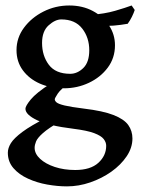

<svg xmlns="http://www.w3.org/2000/svg" viewBox="-20 -451 508 693"><path d="M458 48.8Q458 82 437.3 113Q416.5 144 382.1 168.5Q347.7 192.9 305.9 207.3Q264.2 221.7 221.7 221.7Q187.5 221.7 150.4 215.1Q113.3 208.5 81.1 193.8Q48.8 179.2 28.6 156Q8.3 132.8 8.3 100.1Q8.3 83.5 19.3 65.7Q30.3 47.9 60.8 25.1Q91.3 2.4 149.9 -27.3Q149.9 -27.3 161.4 -26.4Q172.9 -25.4 184.8 -22.5Q196.8 -19.5 197.8 -13.2Q154.8 11.7 135 29.3Q115.2 46.9 110.1 59.6Q105 72.3 105 82.5Q105 104 124.8 122.3Q144.5 140.6 177.7 151.6Q210.9 162.6 251.5 162.6Q306.6 162.6 335 136.7Q363.3 110.8 363.3 75.2Q363.3 62.5 354.2 50.8Q345.2 39.1 319.8 29.5Q294.4 20 244.6 13.7Q156.2 2.9 114 -17.1Q71.8 -37.1 71.8 -58.6Q71.8 -68.4 91.1 -92Q110.4 -115.7 162.6 -149.4L238.3 -157.2Q199.7 -130.4 188.7 -113.5Q177.7 -96.7 177.7 -92.8Q177.7 -86.9 184.3 -81.3Q190.9 -75.7 213.1 -70.3Q235.4 -64.9 282.2 -59.1Q351.6 -50.8 389.6 -35.9Q427.7 -21 442.9 0.2Q458 21.5 458 48.8ZM466.3 -415Q462.9 -404.3 456.1 -390.4Q449.2 -376.5 440.9 -365.2Q416.5 -360.8 390.4 -358.6Q364.3 -356.4 326.2 -357.9L307.6 -397.5Q357.4 -400.9 395.8 -412.1Q434.1 -423.3 455.1 -431.2ZM395 -287.6Q395 -241.7 368.9 -206.8Q342.8 -171.9 300.8 -152.1Q258.8 -132.3 210.9 -132.3Q162.1 -132.3 123.5 -149.4Q85 -166.5 62.3 -197.5Q39.6 -228.5 39.6 -270Q39.6 -314.5 66.4 -350.8Q93.3 -387.2 136.7 -409.2Q180.2 -431.2 230 -431.2Q277.8 -431.2 314.9 -411.4Q352.1 -391.6 373.5 -359.1Q395 -326.7 395 -287.6ZM302.2 -269.5Q302.2 -315.4 276.6 -348.1Q251 -380.9 201.2 -380.9Q179.2 -380.9 155.5 -359.6Q131.8 -338.4 131.8 -295.9Q131.8 -250 156.2 -217.3Q180.7 -184.6 233.4 -184.6Q259.3 -184.6 280.8 -205.6Q302.2 -226.6 302.2 -269.5Z"/></svg>

Font: Dai Banna SIL Medium
Style: Regular
Weight: 500
Designer: Victor Gaultney
Foundry: SIL International
Version: Version 4.000